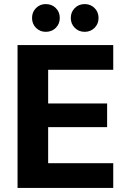

<svg xmlns="http://www.w3.org/2000/svg" viewBox="-20 -921 627 941"><path d="M66 0V-700H535V-579H216V-414H505V-298H216V-121H535V0ZM204 -765Q176 -765 156.5 -784.5Q137 -804 137 -833Q137 -862 156.5 -881.5Q176 -901 204 -901Q234 -901 253.5 -881.5Q273 -862 273 -833Q273 -804 253.5 -784.5Q234 -765 204 -765ZM395 -765Q366 -765 346.5 -784.5Q327 -804 327 -833Q327 -862 346.5 -881.5Q366 -901 395 -901Q424 -901 443.5 -881.5Q463 -862 463 -833Q463 -804 443.5 -784.5Q424 -765 395 -765Z"/></svg>

Font: DM Sans 18pt Black
Style: Regular
Weight: 900
Designer: Colophon Foundry, Jonny Pinhorn
Foundry: Colophon Foundry
Version: Version 4.004;gftools[0.9.30]